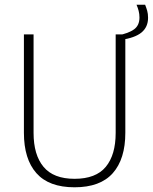

<svg xmlns="http://www.w3.org/2000/svg" viewBox="-20 -785 648 815"><path d="M296.5 10Q187.5 10 134.5 -50Q81.5 -110 81.5 -221.5V-639H122.5V-221Q122.5 -127.5 164.8 -76.8Q207 -26 296.5 -26Q387 -26 429 -76.8Q471 -127.5 471 -221V-639H512V-221.5Q512 -110 458.8 -50Q405.5 10 296.5 10ZM492.5 -615.5 481.5 -635Q525.5 -643.5 548.8 -660.2Q572 -677 572 -710.5Q572 -725.5 568.5 -739Q565 -752.5 559.5 -765H596Q601 -752.5 604.8 -739.5Q608.5 -726.5 608.5 -709.5Q608.5 -670 580.5 -647Q552.5 -624 492.5 -615.5Z"/></svg>

Font: Anek Latin Medium ExtraLight
Style: Regular
Weight: 250
Version: Version 1.003